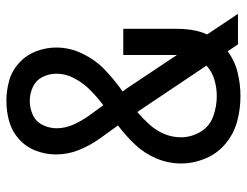

<svg xmlns="http://www.w3.org/2000/svg" viewBox="-108 -676 791 616"><g transform="rotate(-90 288.0 -367.5)"><path d="M288 8Q326 8 363.5 -1Q401 -10 432 -33L454 0H552L486 -99Q496 -121 500 -145.5Q504 -170 504 -195V-368H420V-196L312 -358Q307 -364 303 -370Q340 -396 372 -426.5Q404 -457 424 -498Q444 -539 444 -583Q444 -616 432 -647.5Q420 -679 395 -702Q370 -725 338 -734Q306 -743 273 -743Q239 -743 207 -734Q175 -725 150 -702.5Q125 -680 113 -648.5Q101 -617 101 -584Q101 -546 115 -511Q129 -476 150.5 -445.5Q172 -415 194 -385Q161 -360 133 -330.5Q105 -301 88.5 -262.5Q72 -224 72 -183Q72 -143 88 -104.5Q104 -66 136 -39.5Q168 -13 207.5 -2.5Q247 8 288 8ZM259 -432Q242 -455 225.5 -478Q209 -501 197 -527.5Q185 -554 185 -582Q185 -605 195.5 -626.5Q206 -648 227.5 -658Q249 -668 273 -668Q296 -668 317.5 -658Q339 -648 349.5 -627Q360 -606 360 -583Q360 -552 344.5 -523.5Q329 -495 306.5 -473Q284 -451 259 -432ZM288 -68Q255 -68 223 -79.5Q191 -91 173.5 -120.5Q156 -150 156 -183Q156 -211 167 -237Q178 -263 197 -284Q216 -305 237 -323Q240 -319 242 -316L386 -101Q386 -101 386 -101Q386 -101 386 -101Q366 -83 340.5 -75.5Q315 -68 288 -68Z"/></g></svg>

Font: Iosevka SS01 Extended
Style: Regular
Weight: 400
Width: 7
Monospace: yes
Designer: Belleve Invis
Foundry: Belleve Invis
Version: Version 3.4.7; ttfautohint (v1.8.3)